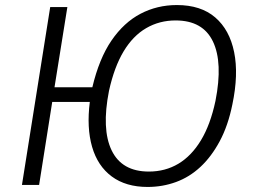

<svg xmlns="http://www.w3.org/2000/svg" viewBox="-20 -733 1006 761"><path d="M565 8Q479 8 423 -33.5Q367 -75 345 -151Q323 -227 336 -329H187L135 0H67L179 -705H247L196 -387H346Q373 -501 422 -572.5Q471 -644 537 -678.5Q603 -713 681 -713Q776 -713 833 -664Q890 -615 908 -526.5Q926 -438 901 -319Q884 -235 851 -173.5Q818 -112 774.5 -71.5Q731 -31 677.5 -11.5Q624 8 565 8ZM570 -53Q635 -53 687 -84Q739 -115 776.5 -177Q814 -239 834 -333Q864 -485 824 -568.5Q784 -652 676 -652Q612 -652 559.5 -621.5Q507 -591 470 -529.5Q433 -468 412 -373Q382 -221 422.5 -137Q463 -53 570 -53Z"/></svg>

Font: Nunito Sans 7pt SemiCondensed Light
Style: Italic
Weight: 300
Width: 4
Italic angle: -9°
Designer: Vernon Adams
Foundry: Vernon Adams
Version: Version 3.101;gftools[0.9.27]